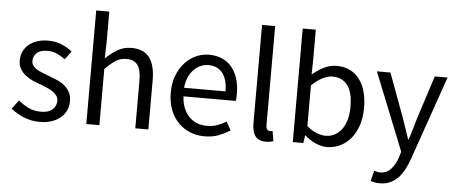

<svg xmlns="http://www.w3.org/2000/svg" viewBox="-57 -851 2848 1199"><g transform="rotate(5 1367.5 -251.5)"><path d="M68.8 -109.9Q101.1 -84 134.5 -67.9Q168 -51.8 211.9 -51.8Q259.8 -51.8 283.7 -74Q307.6 -96.2 307.6 -127.9Q307.6 -147 297.6 -160.9Q287.6 -174.8 272.2 -185.3Q256.8 -195.8 236.8 -203.9Q216.8 -211.9 196.8 -220.2Q170.9 -229 144.8 -240.5Q118.7 -252 98.1 -268.6Q77.6 -285.2 64.7 -307.1Q51.8 -329.1 51.8 -359.9Q51.8 -389.2 63.2 -414.6Q74.7 -439.9 96.2 -458.5Q117.7 -477.1 148.7 -487.5Q179.7 -498 218.8 -498Q264.6 -498 303.2 -481.9Q341.8 -465.8 369.6 -442.9L331.1 -391.1Q305.7 -410.2 278.8 -422.1Q252 -434.1 219.7 -434.1Q173.8 -434.1 152.3 -413.1Q130.9 -392.1 130.9 -363.8Q130.9 -347.2 139.9 -334.5Q148.9 -321.8 163.8 -312.5Q178.7 -303.2 198.2 -295.7Q217.8 -288.1 238.8 -279.8Q264.6 -270 291.3 -259Q317.9 -248 338.9 -231.4Q359.9 -214.8 373.3 -190.9Q386.7 -167 386.7 -132.8Q386.7 -103 375.2 -76.9Q363.8 -50.8 341.3 -31Q318.8 -11.2 285.4 0.5Q252 12.2 209 12.2Q156.7 12.2 109.9 -6.8Q63 -25.9 27.8 -55.2Z M500.5 -711.9H582.5V-518.1L579.6 -418Q614.3 -451.2 652.3 -474.6Q690.4 -498 741.7 -498Q818.4 -498 854 -450Q889.6 -401.9 889.6 -308.1V0H807.6V-296.9Q807.6 -366.2 785.6 -396.5Q763.7 -426.8 715.3 -426.8Q677.2 -426.8 648.4 -408Q619.6 -389.2 582.5 -352.1V0H500.5Z M1008.8 -242.2Q1008.8 -301.8 1027.3 -349.4Q1045.9 -397 1076.4 -429.9Q1106.9 -462.9 1145.8 -480.5Q1184.6 -498 1226.6 -498Q1272.9 -498 1309.3 -481.9Q1345.7 -465.8 1370.4 -435.8Q1395 -405.8 1408 -363.8Q1420.9 -321.8 1420.9 -270Q1420.9 -243.2 1418 -225.1H1089.8Q1094.7 -146 1138.2 -100.1Q1181.6 -54.2 1252 -54.2Q1286.6 -54.2 1316.2 -64.7Q1345.7 -75.2 1372.6 -91.8L1401.9 -38.1Q1369.6 -18.1 1330.8 -2.9Q1292 12.2 1241.7 12.2Q1192.9 12.2 1150.4 -5.4Q1107.9 -22.9 1076.4 -55.4Q1044.9 -87.9 1026.9 -135Q1008.8 -182.1 1008.8 -242.2ZM1348.6 -278.8Q1348.6 -354 1317.1 -393.6Q1285.6 -433.1 1229 -433.1Q1202.6 -433.1 1179.2 -422.6Q1155.8 -412.1 1136.7 -392.6Q1117.7 -373 1105.2 -344.5Q1092.8 -315.9 1088.9 -278.8Z M1540 -711.9H1622.1V-91.8Q1622.1 -71.8 1629.2 -64Q1636.2 -56.2 1645 -56.2Q1648.9 -56.2 1652.6 -56.2Q1656.2 -56.2 1663.1 -58.1L1673.8 3.9Q1666 7.8 1655 10Q1644 12.2 1627 12.2Q1580.1 12.2 1560.1 -15.9Q1540 -43.9 1540 -98.1Z M1794.9 -711.9H1877V-518.1L1875 -430.2Q1907.7 -459 1946.8 -478.5Q1985.8 -498 2026.9 -498Q2073.7 -498 2109.9 -480.5Q2146 -462.9 2170.4 -430.4Q2194.8 -397.9 2207.3 -352.5Q2219.7 -307.1 2219.7 -251Q2219.7 -189 2202.9 -139.9Q2186 -90.8 2157 -56.9Q2127.9 -22.9 2089.8 -5.4Q2051.8 12.2 2009.8 12.2Q1976.1 12.2 1939.5 -3.4Q1902.8 -19 1871.1 -47.9H1868.2L1860.8 0H1794.9ZM1877 -107.9Q1908.7 -80.1 1940.2 -68.6Q1971.7 -57.1 1996.1 -57.1Q2025.9 -57.1 2051.5 -70.6Q2077.1 -84 2095.5 -108.4Q2113.8 -132.8 2124.3 -168.9Q2134.8 -205.1 2134.8 -250Q2134.8 -290 2127.9 -323Q2121.1 -356 2105.5 -379.4Q2089.8 -402.8 2065.4 -416Q2041 -429.2 2006.8 -429.2Q1947.8 -429.2 1877 -362.8Z M2316.9 133.8Q2324.7 136.2 2334.7 138.7Q2344.7 141.1 2354 141.1Q2396 141.1 2422.4 111.6Q2448.7 82 2463.9 37.1L2474.6 1L2279.8 -485.8H2364.7L2463.9 -216.8Q2474.6 -185.1 2487.3 -149.4Q2500 -113.8 2510.7 -80.1H2514.6Q2525.9 -112.8 2535.9 -148.9Q2545.9 -185.1 2555.7 -216.8L2642.6 -485.8H2722.7L2539.6 40Q2526.9 76.2 2510.7 107.2Q2494.6 138.2 2472.7 160.6Q2450.7 183.1 2422.9 196Q2395 209 2357.9 209Q2340.8 209 2326.9 206.5Q2313 204.1 2300.8 199.2Z"/></g></svg>

Font: Pyidaungsu Numbers
Style: Regular
Weight: 400
Designer: Sun Tun
Foundry: MCF
Version: Version 2.053; ttfautohint (v1.8.2)